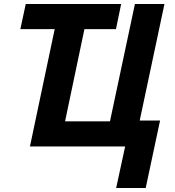

<svg xmlns="http://www.w3.org/2000/svg" viewBox="-20 -734 877 962"><path d="M82 -588H254L130 0H607L562 208H710L782 -130H680L804 -714H656L531 -126H306L403 -588H561L587 -714H109Z"/></svg>

Font: BC Sans
Style: Bold Italic
Weight: 700
Italic angle: -12°
Designer: Monotype Design Team
Province of B.C.
Foundry: Monotype Imaging Inc.
Version: Version 2.000;GOOG;noto-source:20170915:90ef993387c0